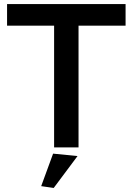

<svg xmlns="http://www.w3.org/2000/svg" viewBox="-20 -730 657 951"><path d="M602 -603H369V0H248V-603H15V-710H602ZM184 192 243 31 364 43 246 201Z"/></svg>

Font: Rising Sun SemiBold
Style: Regular
Weight: 600
Designer: Matt McInerney, Pablo Impallari, Rodrigo Fuenzalida (Raleway font), Stephen Hutchings (Greek), Cristiano Sobral (main ch
Foundry: The Rising Sun Project Authors
Version: Version 4.327; ttfautohint (v1.8.4.7-5d5b-dirty)